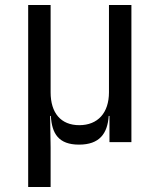

<svg xmlns="http://www.w3.org/2000/svg" viewBox="-20 -570 640 770"><path d="M417 -200C417 -117 372 -68 298 -68C224 -68 183 -117 183 -200V-550H93V180H183V20L181 -105H184C188 -34 215 10 297 10C379 10 411 -34 416 -105H419V0H507V-550H417Z"/></svg>

Font: Tekne LDO
Style: Regular
Weight: 400
Monospace: yes
Designer: Alessio Laiso, Mario Rullo, Paolo Rosset
Foundry: Alessio Laiso
Version: Version 1.000;hotconv 1.0.109;makeotfexe 2.5.65596